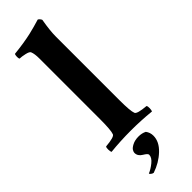

<svg xmlns="http://www.w3.org/2000/svg" viewBox="-300 -682 899 899"><g transform="rotate(-45 149.5 -233.0)"><path d="M156.2 42Q177.7 42 195.3 50.8Q208 67.4 208 88.9Q208 127.9 171.9 162.1Q135.7 196.3 85.9 212.9Q79.1 211.9 73.2 207Q67.4 202.1 67.4 199.2Q86.9 191.4 108.9 173.8Q130.9 156.2 130.9 137.7Q130.9 129.9 109.4 117.2Q87.9 104.5 87.9 83Q87.9 77.1 92.8 68.4Q97.7 59.6 114.7 50.8Q131.8 42 156.2 42ZM85.9 -544.9Q85.9 -575.2 79.1 -591.8Q76.2 -599.6 54.7 -604.5Q33.2 -609.4 20.5 -609.4Q18.6 -609.4 17.6 -616.2Q16.6 -623 17.6 -630.9Q18.6 -638.7 20.5 -640.6Q50.8 -643.6 81.5 -648.4Q112.3 -653.3 133.8 -658.2Q155.3 -663.1 172.4 -668Q189.5 -672.9 199.2 -675.8L209 -678.7Q212.9 -677.7 217.8 -671.9Q222.7 -666 223.6 -662.1Q212.9 -601.6 212.9 -562.5V-141.6Q212.9 -69.3 220.7 -49.8Q225.6 -37.1 283.2 -32.2Q287.1 -27.3 286.6 -14.2Q286.1 -1 283.2 3.9Q216.8 -2.9 149.4 -2.9Q82 -2.9 15.6 3.9Q12.7 -1 12.2 -14.2Q11.7 -27.3 15.6 -32.2Q73.2 -37.1 78.1 -49.8Q85.9 -69.3 85.9 -141.6Z"/></g></svg>

Font: Crimson
Style: Bold
Weight: 700
Version: Version 0.8 ; ttfautohint (v1.00) -l 8 -r 50 -G 200 -x 14 -D